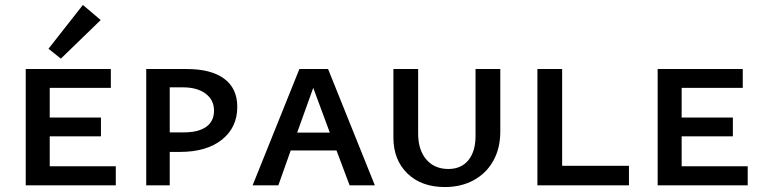

<svg xmlns="http://www.w3.org/2000/svg" viewBox="-20 -749 3081 776"><path d="M226 -512 176 -552 315 -729 387 -668ZM448 -77V0H84V-470H428V-394H181V-274H388V-198H181V-77Z M939 -317Q939 -234 877 -184.5Q815 -135 707 -135H666V0H571V-470H735Q833 -470 886 -431Q939 -392 939 -317ZM845 -302Q845 -345 811 -370.5Q777 -396 719 -396H666V-214H724Q782 -214 813.5 -236.5Q845 -259 845 -302Z M1340 -141H1155L1105 0H1001L1190 -470H1306L1495 0H1393ZM1313 -213 1246 -394 1181 -213Z M1570 -193V-470H1670V-209Q1670 -143 1703 -104.5Q1736 -66 1792 -66Q1844 -66 1873 -101.5Q1902 -137 1902 -200V-470H2002V-217Q2002 -150 1974 -99.5Q1946 -49 1895 -21Q1844 7 1778 7Q1683 7 1626.5 -48Q1570 -103 1570 -193Z M2522 -79V0H2152V-470H2252V-79Z M3002 -77V0H2638V-470H2982V-394H2735V-274H2942V-198H2735V-77Z"/></svg>

Font: Ysabeau SC Semibold
Style: Regular
Weight: 600
Designer: Christian Thalmann (Catharsis Fonts)
Version: Version 0.003